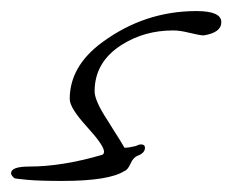

<svg xmlns="http://www.w3.org/2000/svg" viewBox="-38 -336 420 347"><path d="M75 -9Q33 -9 11.5 -11Q-10 -13 -12 -14Q-18 -19 -18 -23Q-18 -35 15 -35Q74 -35 146 -56Q150 -57 150 -62Q150 -73 119 -107Q88 -141 88 -157Q88 -216 146 -259Q223 -316 317 -316Q362 -316 362 -296Q362 -277 330 -272Q326 -272 319 -273.5Q312 -275 303 -277Q287 -281 275 -281Q223 -281 182 -255Q133 -224 133 -171Q133 -154 156 -119Q163 -108 168.5 -99Q174 -90 178 -84Q186 -71 187 -69Q195 -69 207 -72Q213 -75 217 -75Q224 -75 224 -69Q224 -60 212 -55Q203 -52 198 -40.5Q193 -29 187 -27Q159 -9 75 -9Z"/></svg>

Font: Whisper
Style: Regular
Weight: 400
Designer: Robert E. Leuschke
Foundry: Robert E. Leuschke
Version: Version 1.010; ttfautohint (v1.8.4.7-5d5b)